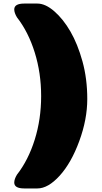

<svg xmlns="http://www.w3.org/2000/svg" viewBox="-20 -883 570 1078"><path d="M75 -786Q60 -811 60 -830Q60 -863 116 -863H190Q235 -863 285 -819.5Q335 -776 375.5 -706Q416 -636 443 -538.5Q470 -441 470 -327Q470 -213 425 -90.5Q380 32 315 103.5Q250 175 190 175H116Q60 175 60 142Q60 123 75 98Q139 16 175 -99Q211 -214 211 -343.5Q211 -473 175 -588.5Q139 -704 75 -786Z"/></svg>

Font: Chango
Style: Regular
Weight: 400
Designer: Manuel Lupez
Foundry: Fontstage
Version: Version 1.001